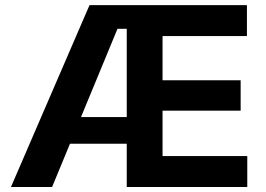

<svg xmlns="http://www.w3.org/2000/svg" viewBox="-20 -748 1063 768"><path d="M23.8 0 338.1 -727.5H967.7V-603.8H630.2V-426.9H942.6V-305.3H630.2V-123.7H969.1V0H487V-632.9H450L188.4 0ZM195.2 -173.1V-279.7H565.5V-173.1Z"/></svg>

Font: Inter Variable LoSnoCo
Style: Regular
Weight: 400
Designer: Rasmus Andersson
Foundry: rsms
Version: Version 4.000;git-a52131595; featfreeze: case,dlig,ss01,ss02